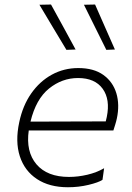

<svg xmlns="http://www.w3.org/2000/svg" viewBox="-20 -798 568 828"><path d="M273 9.5Q193 9.5 139.5 -25.8Q86 -61 65.5 -124.2Q45 -187.5 63 -271Q78 -342.5 114.5 -394.8Q151 -447 203.2 -475.8Q255.5 -504.5 317.5 -504.5Q384.5 -504.5 425.8 -474.8Q467 -445 481.8 -395.8Q496.5 -346.5 484 -287.5Q481.5 -275.5 477 -261Q472.5 -246.5 469 -235.5H104Q91 -144 137.2 -89.5Q183.5 -35 277.5 -35Q316.5 -35 356.8 -44.5Q397 -54 429 -72.5L422 -22.5Q404.5 -11 362 -0.8Q319.5 9.5 273 9.5ZM316.5 -461.5Q247.5 -461.5 191.2 -416Q135 -370.5 111.5 -273.5L436 -274.5Q438.5 -284.5 440.5 -293.5Q456 -369 422.8 -415.2Q389.5 -461.5 316.5 -461.5ZM266.5 -583Q237.5 -631.5 208.2 -680Q179 -728.5 150 -777.5L200 -778.5Q226.5 -731 253 -682Q279.5 -633 306 -584.5ZM438.5 -583Q414 -632 389.8 -681Q365.5 -730 342 -777.5L390 -778.5Q411 -731 432.5 -682Q454 -633 475.5 -584.5Z"/></svg>

Font: Commissioner ExtraLight
Style: Italic
Weight: 200
Italic angle: -12°
Designer: Kostas Bartsokas
Foundry: Kostas Bartsokas
Version: Version 1.000; ttfautohint (v1.8.3)